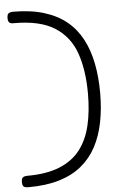

<svg xmlns="http://www.w3.org/2000/svg" viewBox="-61 -804 621 1005"><g transform="rotate(-5 249.5 -301.0)"><path d="M47 160Q35 160 28 157.5Q21 155 18 148.5Q15 142 15 131Q15 119 18 112.5Q21 106 28 103Q35 100 46 100Q148 100 216.5 72Q285 44 325 -8Q365 -60 382.5 -134Q400 -208 400 -301Q400 -425 368.5 -514.5Q337 -604 260 -653Q183 -702 47 -702H42Q32 -702 26 -705Q20 -708 17.5 -714.5Q15 -721 15 -732Q15 -743 18 -749.5Q21 -756 28 -759Q35 -762 46 -762Q139 -762 209 -740.5Q279 -719 327.5 -679Q376 -639 406 -582Q436 -525 450 -453.5Q464 -382 464 -299Q464 -217 450 -146Q436 -75 406 -18.5Q376 38 327.5 78Q279 118 209.5 139Q140 160 47 160Z"/></g></svg>

Font: Fredoka Expanded Light
Style: Regular
Weight: 300
Width: 7
Designer: Ben Nathan
Foundry: Milena B. Brandão, Ben Nathan
Version: Version 2.001